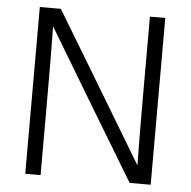

<svg xmlns="http://www.w3.org/2000/svg" viewBox="-50 -723 767 773"><g transform="rotate(5 333.5 -337.0)"><path d="M142 0H80V-674H165L337 -389L527 -73Q525 -177 525 -388V-674H587V0H502L331 -283L140 -601Q142 -493 142 -285Z"/></g></svg>

Font: Hind Vadodara Light
Style: Regular
Weight: 300
Designer: Hitesh Malaviya
Foundry: Indian Type Foundry
Version: Version 1.000;PS 1.0;hotconv 1.0.86;makeotf.lib2.5.63406; tt